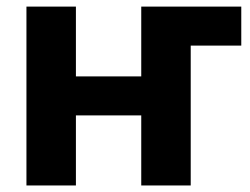

<svg xmlns="http://www.w3.org/2000/svg" viewBox="-20 -566 762 586"><path d="M716.4 -545.9V-426.8H503.9L505.1 -545.9ZM453.4 -332.9V-213.8H169V-332.9ZM211.7 -545.9V0H60.7V-545.9ZM562.1 -545.9V0H411.1V-545.9Z"/></svg>

Font: Inter
Style: Regular
Weight: 400
Designer: Rasmus Andersson
Foundry: rsms
Version: Version 4.000;git-8c9346024